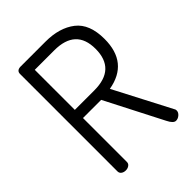

<svg xmlns="http://www.w3.org/2000/svg" viewBox="-210 -839 949 949"><g transform="rotate(-45 264.5 -364.5)"><path d="M76 -26C76 -18 79.2 -11.7 85.5 -7C91.8 -2.3 99.7 0 109 0C117.7 0 125.3 -2.3 132 -7C138.7 -11.7 142 -18 142 -26V-333H269L423 -33C434.3 -9.7 446 2 458 2C467.3 2 476 -1.5 484 -8.5C492 -15.5 496 -23.3 496 -32C496 -37.3 494.7 -41.7 492 -45L338 -341C442 -359 494 -423.3 494 -534C494 -604 474.2 -654.3 434.5 -685C394.8 -715.7 342.7 -731 278 -731H101C84.3 -729.7 76 -721.7 76 -707ZM142 -390V-670H278C378 -670 428 -623.7 428 -531C428 -437 378 -390 278 -390Z"/></g></svg>

Font: Terminal Dosis
Style: Book
Weight: 400
Designer: EdgarTolentino, PabloImpallari, IginoMarini
Foundry: EdgarTolentino, PabloImpallari, IginoMarini
Version: Version 1.006